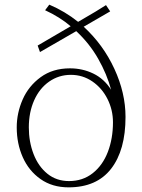

<svg xmlns="http://www.w3.org/2000/svg" viewBox="-20 -796 612 826"><path d="M520 -293Q520 -150 458 -70Q396 10 275 10Q205 10 154.5 -25.5Q104 -61 78 -119.5Q52 -178 52 -248Q52 -310 77.5 -368Q103 -426 155 -464Q207 -502 281 -502Q335 -502 381.5 -479.5Q428 -457 458 -410Q440 -477 402.5 -543Q365 -609 308 -662L152 -572L142 -600L284 -683Q237 -723 174 -752L192 -776Q260 -747 316 -702Q406 -754 436 -774L454 -747L340 -681Q424 -604 472 -500Q520 -396 520 -293ZM466 -270Q466 -323 442.5 -370Q419 -417 377.5 -445.5Q336 -474 285 -474Q233 -474 191.5 -445Q150 -416 127 -364.5Q104 -313 104 -248Q104 -186 124.5 -133Q145 -80 184 -48.5Q223 -17 277 -17Q336 -17 379 -51Q422 -85 444 -142.5Q466 -200 466 -270Z"/></svg>

Font: Taviraj ExtraLight
Style: Regular
Weight: 275
Designer: Katatrad Team
Foundry: CadsonDemak
Version: Version 1.001